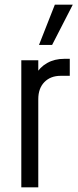

<svg xmlns="http://www.w3.org/2000/svg" viewBox="-20 -800 331 820"><path d="M71 0V-542.5H143.5V-464.5L131 -479.5Q149.8 -513.1 181.4 -530.9Q213.1 -548.8 254.5 -548.8H278V-476.2H239.2Q195.8 -476.2 169.6 -449.4Q143.5 -422.5 143.5 -376.8V0ZM146.5 -608 214.2 -780H290.8L202.5 -608Z"/></svg>

Font: Mohave Light
Style: Regular
Weight: 300
Designer: Gumpita Rahayu
Foundry: Tokotype
Version: Version 2.003